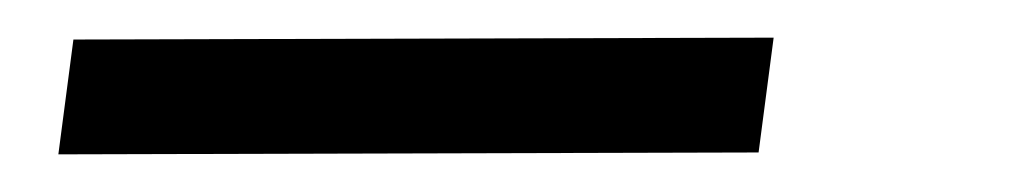

<svg xmlns="http://www.w3.org/2000/svg" viewBox="-20 32 536 102"><path d="M19 53 11 114 383 113 391 52Z"/></svg>

Font: Cheyenne Sans Light
Style: Italic
Weight: 300
Italic angle: -8.13011°
Designer: The Public Sans project authors (U.S. Web Design System), Libre Franklin designed by Pablo Impallari and Rodrigo Fuenzal
Foundry: The Cheyenne Sans Project Authors
Version: Version 2.007